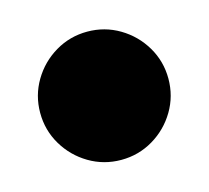

<svg xmlns="http://www.w3.org/2000/svg" viewBox="-55 -552 440 405"><g transform="rotate(-15 165.0 -350.0)"><path d="M305 -350Q305 -312 286 -280Q267 -248 235 -229Q203 -210 165 -210Q127 -210 95 -229Q63 -248 44 -280Q25 -312 25 -350Q25 -388 44 -420Q63 -452 95 -471Q127 -490 165 -490Q203 -490 235 -471Q267 -452 286 -420Q305 -388 305 -350Z"/></g></svg>

Font: Rubik
Style: Regular
Weight: 900
Designer: Hubert & Fischer
Foundry: Hubert & Fischer
Version: Version 1.100